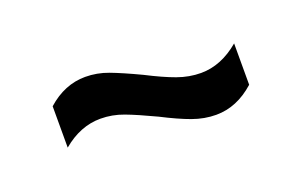

<svg xmlns="http://www.w3.org/2000/svg" viewBox="-37 -504 604 384"><g transform="rotate(-20 265.0 -312.5)"><path d="M375 -232Q350 -232 325 -241Q300 -250 265 -268Q227 -286 203 -295Q179 -304 154 -304Q111 -304 73 -272V-360Q110 -393 154 -393Q179 -393 203 -384Q227 -375 265 -357Q300 -339 325 -330Q350 -321 375 -321Q418 -321 457 -354V-266Q419 -232 375 -232Z"/></g></svg>

Font: Changa Medium
Style: Regular
Weight: 500
Designer: Eduardo Rodriguez Tunni
Foundry: Eduardo Rodriguez Tunni
Version: Version 2.002; ttfautohint (v1.5) -l 8 -r 50 -G 150 -x 14 -H